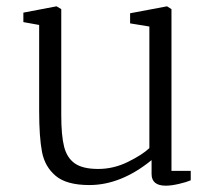

<svg xmlns="http://www.w3.org/2000/svg" viewBox="-20 -576 671 608"><path d="M54 -506V-536L159 -556L174 -547V-211Q174 -147 183 -111.5Q192 -76 217 -58.5Q242 -41 291 -41Q340 -41 385.5 -63.5Q431 -86 453 -107V-492L392 -502V-534L509 -556L523 -547V-35H584V-5Q570 1 546 6.5Q522 12 505 12Q460 12 460 -25V-69Q363 10 263 10Q191 10 156.5 -19Q122 -48 113 -95Q104 -142 104 -225V-497Z"/></svg>

Font: Martel UltraLight
Style: Regular
Weight: 250
Designer: Dan Reynolds
Foundry: Dan Reynolds
Version: Version 1.001; ttfautohint (v1.1) -l 5 -r 5 -G 72 -x 0 -D la